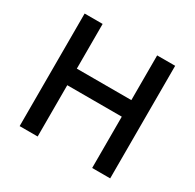

<svg xmlns="http://www.w3.org/2000/svg" viewBox="-152 -867 1051 1034"><g transform="rotate(30 373.0 -350.0)"><path d="M91 0V-700H203V-422H542V-700H654V0H542V-319H203V0Z"/></g></svg>

Font: Geologica
Style: Regular
Weight: 400
Designer: Sindre Bremnes, Frode Helland
Foundry: Monokrom Skriftforlag AS
Version: Version 1.010; ttfautohint (v1.8.4.7-5d5b);gftools[0.9.28]